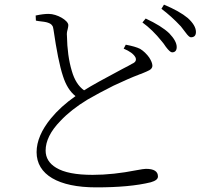

<svg xmlns="http://www.w3.org/2000/svg" viewBox="-20 -789 866 829"><path d="M395 20C492 20 570 13 631 -2C652 -8 662 -16 662 -27C662 -49 645 -60 610 -60C604 -60 590 -58 569 -54C503 -41 440 -34 380 -34C309 -34 256 -44 222 -65C192 -83 177 -108 177 -139C177 -180 198 -223 241 -267C271 -299 310 -330 358 -359C389 -377 426 -397 470 -419C515 -440 551 -456 578 -466C581 -467 584 -469 589 -470C607 -477 619 -483 625 -486C634 -491 638 -498 638 -505C638 -515 633 -527 624 -541C613 -556 600 -569 585 -578C571 -585 550 -591 523 -596L514 -579C540 -568 557 -556 565 -541C570 -529 565 -520 551 -514C544 -510 530 -502 508 -491C431 -450 376 -420 343 -399C319 -416 301 -444 290 -483C277 -526 270 -577 269 -635C268 -643 269 -652 272 -662C274 -670 275 -676 275 -681C274 -701 227 -729 190 -729C175 -729 157 -727 134 -722L135 -700C137 -700 141 -699 146 -698C165 -696 179 -694 187 -691C196 -688 202 -684 205 -679C208 -676 210 -670 211 -661C224 -572 237 -505 252 -460C264 -422 282 -393 306 -374C263 -344 228 -312 200 -278C159 -228 138 -179 138 -132C138 -35 232 20 395 20ZM723 -563C736 -563 743 -571 743 -586C743 -603 732 -623 711 -645C688 -667 654 -688 609 -709L595 -692C624 -671 652 -644 679 -610C684 -605 689 -597 696 -587C708 -571 717 -563 723 -563ZM804 -628C819 -628 826 -636 826 -651C826 -670 814 -690 791 -711C767 -731 733 -750 688 -769L677 -751C705 -730 733 -705 761 -675C766 -669 773 -660 781 -649C791 -635 799 -628 804 -628Z"/></svg>

Font: AllPunType Light
Style: Regular
Weight: 300
Version: 1.0